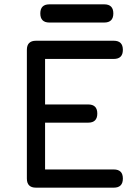

<svg xmlns="http://www.w3.org/2000/svg" viewBox="-20 -866 643 886"><path d="M505 0C505 0 505 0 505 0C533 0 547 -14 547 -42C547 -42 547 -42 547 -42C547 -70 533 -84 505 -84C505 -84 188 -84 188 -84C188 -84 188 -300 188 -300C188 -300 387 -300 387 -300C387 -300 387 -300 387 -300C415 -300 429 -314 429 -342C429 -342 429 -342 429 -342C429 -370 415 -384 387 -384C387 -384 188 -384 188 -384C188 -384 188 -594 188 -594C188 -594 505 -594 505 -594C505 -594 505 -594 505 -594C533 -594 547 -608 547 -636C547 -636 547 -636 547 -636C547 -664 533 -678 505 -678C505 -678 146 -678 146 -678C146 -678 146 -678 146 -678C118 -678 104 -664 104 -636C104 -636 104 -42 104 -42C104 -42 104 -42 104 -42C104 -14 118 0 146 0C146 0 505 0 505 0ZM461 -762C461 -762 461 -762 461 -762C489 -762 503 -776 503 -804C503 -804 503 -804 503 -804C503 -832 489 -846 461 -846C461 -846 208 -846 208 -846C208 -846 208 -846 208 -846C180 -846 166 -832 166 -804C166 -804 166 -804 166 -804C166 -776 180 -762 208 -762C208 -762 461 -762 461 -762Z"/></svg>

Font: Jura-Fortis-Bold
Style: Bold
Weight: 500
Designer: Daniel Johnson, Alexei Vanyashin, Mirko Velimirovic
Foundry: Daniel Johnson
Version: ""